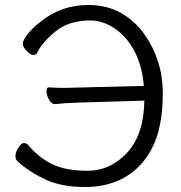

<svg xmlns="http://www.w3.org/2000/svg" viewBox="-20 -732 723 769"><path d="M242 -380 556 -388Q550 -466 519.5 -525Q489 -584 441 -617Q393 -650 341 -650Q255 -650 201 -605Q147 -560 130 -522Q126 -512 113.5 -512Q101 -512 86 -528.5Q71 -545 71 -557Q71 -569 89 -593Q107 -617 141 -644Q224 -712 333 -712Q409 -712 465.5 -679.5Q522 -647 559 -594Q632 -489 632 -358.5Q632 -228 593 -147Q554 -66 484.5 -24.5Q415 17 320 17Q225 17 160.5 -13.5Q96 -44 49 -87Q42 -94 42 -108.5Q42 -123 54 -141Q66 -159 75.5 -159Q85 -159 91 -153Q137 -99 191 -73.5Q245 -48 330 -48Q415 -48 479 -110Q556 -183 558 -329L292 -321Q235 -319 200 -315H199Q186 -315 176 -333.5Q166 -352 166 -367Q166 -382 176 -382H177Q205 -380 242 -380Z"/></svg>

Font: ToneOZ-Pinyin-WenKai-Regular
Style: Regular
Weight: 400
Designer: Fontworks Inc.
Foundry: ToneOZ
Version: Version 0.240331